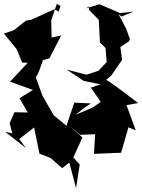

<svg xmlns="http://www.w3.org/2000/svg" viewBox="-38 -722 737 997"><path d="M62 0 139 -60 167 76 224 98 285 151 322 122 357 255 376 132C365 120 353 108 343 95L390 -8L319 -72L378 -22L456 -25L450 77L591 71L629 -61L667 -45L619 -176L679 -187C625 -228 572 -270 514 -308L540 -330L596 -411L587 -478L631 -507L637 -518L617 -573L578 -648L593 -636L655 -662L585 -654L479 -700L406 -678L424 -688V-671L475 -619L481 -501L510 -473L516 -400L474 -355L411 -334L307 -361L397 -302L484 -284L434 -267L485 -193L444 -164L355 -126L401 -163L434 -185L348 -189L307 -69L241 -123L182 -226L148 -320L163 -348L185 -409L219 -420L280 -538L230 -527L228 -617L257 -702L276 -691L267 -662L244 -674L123 -619L97 -615L34 -565L-18 -548L49 -466L77 -397L106 -396L14 -298L133 -255L63 -212L106 -138L37 -139L12 -82L26 -30L-11 -37L97 47Z"/></svg>

Font: Hussar Lance
Style: ExBd
Weight: 700
Foundry: Cannot Into Space Fonts, PlusOne Fonts
Version: Version 2.270